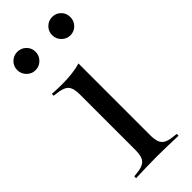

<svg xmlns="http://www.w3.org/2000/svg" viewBox="-205 -635 668 668"><g transform="rotate(-45 128.5 -301.5)"><path d="M92.7 -206.5V-345.2Q92.7 -375.8 81 -388.3Q69.4 -400.8 37.1 -404L25 -405.6V-414.5Q41.9 -413.7 52.8 -413.3Q63.7 -412.9 74.2 -412.9Q100.8 -412.9 124.2 -415.7Q147.6 -418.5 165.3 -424.2V-414.5V-206.5ZM129 -2.4Q100.8 -2.4 76.2 -1.6Q51.6 -0.8 25 0V-8.9L38.7 -10.5Q68.5 -12.9 80.6 -25.8Q92.7 -38.7 92.7 -69.4V-206.5H165.3V-69.4Q165.3 -38.7 177.4 -25.8Q189.5 -12.9 220.2 -10.5L233.9 -8.9V0Q207.3 -0.8 182.3 -1.6Q157.3 -2.4 129 -2.4ZM215.3 -512.9Q196.8 -512.9 183.5 -526.2Q170.2 -539.5 170.2 -558.1Q170.2 -577.4 183.5 -590.3Q196.8 -603.2 215.3 -603.2Q233.9 -603.2 246.8 -590.3Q259.7 -577.4 259.7 -558.1Q259.7 -539.5 246.8 -526.2Q233.9 -512.9 215.3 -512.9ZM43.5 -512.9Q25 -512.9 11.7 -526.2Q-1.6 -539.5 -1.6 -558.1Q-1.6 -577.4 11.7 -590.3Q25 -603.2 43.5 -603.2Q62.1 -603.2 75.4 -590.3Q88.7 -577.4 88.7 -558.1Q88.7 -539.5 75.4 -526.2Q62.1 -512.9 43.5 -512.9Z"/></g></svg>

Font: Playfair 144pt SemiCondensed Light
Style: Regular
Weight: 300
Width: 4
Designer: Claus Eggers Sørensen
Foundry: Claus Eggers Sørensen
Version: Version 2.203